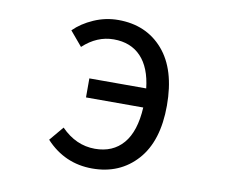

<svg xmlns="http://www.w3.org/2000/svg" viewBox="-82 -854 1164 971"><g transform="rotate(10 500.0 -368.5)"><path d="M287.1 -583 224.6 -657.2Q264.6 -697.3 324.7 -723.6Q384.8 -750 450.2 -750Q593.8 -750 680.2 -650.9Q766.6 -551.8 766.6 -366.2Q766.6 -183.6 678.7 -85.4Q590.8 12.7 449.2 12.7Q307.6 12.7 210 -92.8L271.5 -166Q347.7 -87.9 445.3 -87.9Q537.1 -87.9 590.3 -149.9Q643.6 -211.9 650.4 -335.9H356.4V-433.6H648.4Q636.7 -539.1 584.5 -594.2Q532.2 -649.4 444.3 -649.4Q358.4 -649.4 287.1 -583Z"/></g></svg>

Font: Gen Shin Gothic Monospace Medium
Style: Regular
Weight: 500
Designer: [Source Han Sans]
Ryoko NISHIZUKA  (kana & ideographs); Paul D. Hunt (Latin, Greek & Cyrillic); Wenlong ZHANG  (bopomofo
Version: Version 1.002.20150607